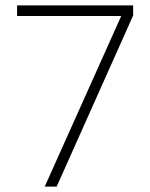

<svg xmlns="http://www.w3.org/2000/svg" viewBox="-20 -688 554 708"><path d="M145 0 427 -629H43V-668H471V-631L189 0Z"/></svg>

Font: Gantari ExtraLight
Style: Regular
Weight: 250
Designer: Anugrah Pasau
Foundry: Lafontype
Version: Version 1.000